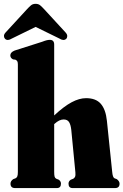

<svg xmlns="http://www.w3.org/2000/svg" viewBox="-38 -958 629 978"><path d="M238 -731V-370Q288 -416.5 327 -437.2Q366 -458 400.5 -458Q450.5 -458 475.5 -429.2Q500.5 -400.5 506.5 -343L533.5 -82.5Q536 -54.5 545 -50L557 -45.5Q571 -35 571 -22.5Q571 0 548 0H332Q311 0 311 -22.5Q311 -35 322.5 -42.5L335 -47.5Q341 -50.5 344.2 -57.5Q347.5 -64.5 346 -80L325 -297Q322 -323.5 313.5 -336.5Q305 -349.5 286 -349.5Q264 -349.5 239.5 -327L238 -326V-82.5Q238 -65.5 240.2 -58Q242.5 -50.5 249 -47.5L261.5 -42.5Q272.5 -34.5 272.5 -22.5Q272.5 0 251.5 0H39Q15.5 0 15.5 -22.5Q15.5 -36 29.5 -45.5L41.5 -50Q47.5 -53 50.2 -59.8Q53 -66.5 53 -82.5V-629.5Q53 -641 50 -646Q47 -651 40.5 -654L28.5 -655.5Q14.5 -662.5 14.5 -676Q14.5 -691.5 36.5 -700.5L176 -745Q191.5 -751 200 -753Q208.5 -755 216 -755Q238 -755 238 -731ZM23 -762Q0.5 -748 -12 -760Q-17 -764.5 -17.8 -773.5Q-18.5 -782.5 -10 -792L99 -910.5Q110.5 -923 119.8 -930.8Q129 -938.5 143.5 -938.5Q157.5 -938.5 166.8 -930.8Q176 -923 187.5 -910.5L296.5 -792Q305 -782.5 304.5 -773.5Q304 -764.5 299 -760Q286 -748 264 -762L143.5 -821Z"/></svg>

Font: Fraunces 144pt Soft Black
Style: Regular
Weight: 900
Version: Version 1.000;[b76b70a41]